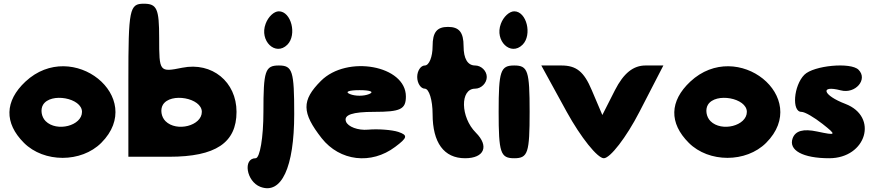

<svg xmlns="http://www.w3.org/2000/svg" viewBox="-20 -903 4713 1035"><path d="M117 -463C5 -358 2 -240 109 -133C217 -25 418 -25 526 -133C771 -378 371 -700 117 -463ZM422 -300C422 -225 286 -190 226 -250C203 -273 197 -313 212 -338C253 -406 422 -375 422 -300Z M672 -471V-58H892C1142 -58 1255 -133 1255 -300C1255 -462 1123 -570 963 -538C839 -513 838 -515 838 -698C838 -856 826 -883 755 -883C678 -883 672 -854 672 -471ZM1068 -300C1068 -225 932 -190 872 -250C849 -273 843 -313 858 -338C899 -406 1068 -375 1068 -300Z M1400 -300C1400 -162 1381 -50 1358 -50C1288 -50 1308 75 1383 104C1497 148 1566 0 1566 -288C1566 -521 1557 -550 1483 -550C1409 -550 1400 -521 1400 -300ZM1412 -775C1377 -683 1465 -598 1529 -662C1582 -715 1550 -842 1483 -842C1457 -842 1426 -813 1412 -775Z M1710 -467C1605 -362 1606 -296 1714 -158C1812 -34 1981 -14 2110 -111C2177 -161 2180 -174 2127 -192C2093 -203 2018 -209 1964 -204C1910 -199 1855 -220 1845 -248C1832 -284 1880 -300 1997 -300C2139 -300 2168 -314 2168 -383C2168 -550 1851 -608 1710 -467ZM1970 -396C1941 -384 1895 -384 1866 -396C1837 -408 1860 -417 1918 -417C1976 -417 1999 -408 1970 -396Z M2312 -654C2312 -596 2293 -550 2270 -550C2248 -550 2229 -521 2229 -488C2229 -455 2248 -425 2270 -425C2293 -425 2312 -363 2312 -288C2312 -134 2373 -50 2487 -50C2591 -50 2618 -115 2545 -188C2462 -271 2459 -425 2541 -425C2574 -425 2604 -455 2604 -488C2604 -521 2574 -550 2541 -550C2501 -550 2479 -587 2479 -654C2479 -729 2455 -758 2395 -758C2335 -758 2312 -729 2312 -654Z M2668 -300C2668 -79 2678 -50 2752 -50C2826 -50 2835 -79 2835 -300C2835 -521 2826 -550 2752 -550C2678 -550 2668 -521 2668 -300ZM2680 -775C2645 -683 2733 -598 2797 -662C2850 -715 2819 -842 2752 -842C2726 -842 2694 -813 2680 -775Z M3035 -300C3111 -162 3201 -50 3235 -50C3269 -50 3356 -162 3427 -300L3556 -550H3460C3394 -550 3342 -509 3295 -417L3227 -283L3170 -417C3128 -517 3087 -550 3006 -550H2898Z M3701 -463C3589 -358 3586 -240 3693 -133C3801 -25 4002 -25 4110 -133C4355 -378 3955 -700 3701 -463ZM4006 -300C4006 -225 3870 -190 3810 -250C3787 -273 3781 -313 3796 -338C3837 -406 4006 -375 4006 -300Z M4316 -500C4258 -442 4247 -300 4300 -300C4319 -300 4368 -271 4414 -235C4491 -174 4489 -172 4385 -194C4310 -210 4268 -198 4253 -158C4229 -93 4308 -50 4450 -50C4650 -50 4717 -274 4537 -343C4416 -389 4397 -446 4512 -416C4591 -395 4660 -475 4608 -527C4566 -569 4366 -550 4316 -500Z"/></svg>

Font: Hussar Skorodowane
Style: Bold
Weight: 700
Foundry: Cannot Into Space Fonts
Version: Version 0.892